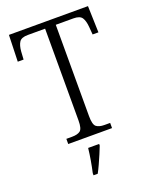

<svg xmlns="http://www.w3.org/2000/svg" viewBox="-169 -805 883 1116"><g transform="rotate(-20 272.5 -246.5)"><path d="M135 0V-32H170Q205 -32 221.5 -45Q238 -58 238 -108V-676H131Q91 -676 78 -656Q65 -636 62 -599L59 -550H23L28 -714H517L522 -550H486L482 -599Q479 -636 466 -656Q453 -676 413 -676H304V-111Q304 -59 320.5 -45.5Q337 -32 371 -32H406V0ZM211 208Q219 173 225.5 135Q232 97 236 61H304V71Q296 92 284.5 119Q273 146 260.5 173.5Q248 201 237 221H211Z"/></g></svg>

Font: Noto Serif Hebrew SemiCondensed Light
Style: Regular
Weight: 300
Width: 4
Designer: Monotype Design Team
Foundry: Monotype Imaging Inc.
Version: Version 2.004; ttfautohint (v1.8.4.7-5d5b)